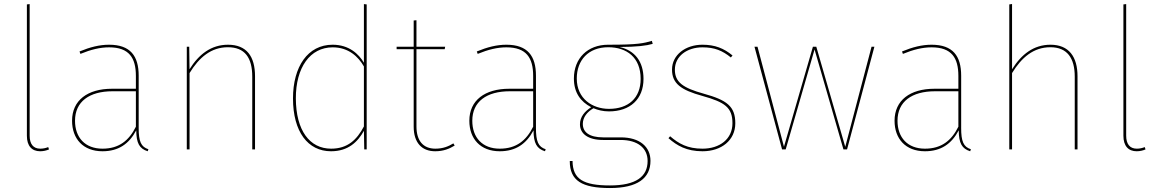

<svg xmlns="http://www.w3.org/2000/svg" viewBox="-20 -754 5857 969"><path d="M182.9 9.4C199.1 9.4 214.9 5.6 227.3 0.1L223.4 -11.7C211.4 -6.7 197.8 -3.7 183.3 -3.7C147.3 -3.7 129.7 -27.9 129.7 -69.1V-733.4L115.7 -731.7V-68.7C115.7 -17.3 140.7 9.4 182.8 9.4Z M679.9 -110V-372C679.9 -471.4 638.1 -528.3 530.7 -528.3C482.1 -528.3 435.1 -516.4 381.4 -494.3L385.8 -482C438.7 -503.7 484.7 -515.1 530.7 -515.1C631.6 -515.1 665.8 -462.1 665.8 -370.7V-306.1H545.3C422.3 -306.1 343.7 -248.1 343.7 -144.6C343.7 -53.8 399.3 9.4 497.1 9.4C577.7 9.4 631.3 -27.5 667.6 -96.2C668.1 -30.9 683.8 -3.7 725.4 9.4L729 -0.7C691.6 -13.3 679.8 -39.1 679.8 -110ZM497.1 -3.7C409.3 -3.7 358.6 -60 358.6 -144.6C358.6 -241 430.6 -293.4 547.8 -293.4H665.8V-114.5C630.8 -44.3 580.3 -3.7 497.1 -3.7Z M1130.6 -528.3C1046 -528.3 983.6 -480.1 936.5 -404.5L935 -518.3H922.7V0H936.7V-385.3C985.1 -464.4 1045.3 -515.6 1130.1 -515.6C1215.6 -515.6 1253.1 -463 1253.1 -367.1V0H1267.1V-368.8C1267.1 -469.1 1225.1 -528.3 1130.6 -528.3Z M1816.6 -733.4V-437.4C1790.8 -481.2 1741.8 -528.3 1658.7 -528.3C1533 -528.3 1458.7 -417.3 1458.7 -257.4C1458.7 -88.8 1534 9.4 1650.6 9.4C1737.3 9.4 1785.6 -37.7 1816.7 -94L1818.3 0H1830.6V-731.7ZM1651 -3.7C1542.3 -3.7 1473.6 -96.3 1473.1 -257.4C1472.7 -413.7 1545.1 -515.1 1659.1 -515.1C1739.1 -515.1 1788.2 -467.9 1816.6 -418.6V-115.8C1781.1 -48.7 1734.7 -3.7 1651 -3.7Z M2268.1 -30.4C2243.9 -15.4 2215.9 -3.7 2177.3 -3.7C2115.4 -3.7 2081.8 -43.8 2081.8 -116V-505.6H2224.4L2226.6 -518.3H2081.8V-651.9L2067.8 -650.6V-518.3H1981.7V-505.6H2067.8V-115.1C2067.8 -33.7 2108.8 9.4 2176.4 9.4C2218 9.4 2248 -3.1 2274.7 -19.4Z M2684.9 -110V-372C2684.9 -471.4 2643.1 -528.3 2535.7 -528.3C2487.1 -528.3 2440.1 -516.4 2386.4 -494.3L2390.8 -482C2443.7 -503.7 2489.7 -515.1 2535.7 -515.1C2636.6 -515.1 2670.8 -462.1 2670.8 -370.7V-306.1H2550.3C2427.3 -306.1 2348.7 -248.1 2348.7 -144.6C2348.7 -53.8 2404.3 9.4 2502.1 9.4C2582.7 9.4 2636.3 -27.5 2672.6 -96.2C2673.1 -30.9 2688.8 -3.7 2730.4 9.4L2734 -0.7C2696.6 -13.3 2684.8 -39.1 2684.8 -110ZM2502.1 -3.7C2414.3 -3.7 2363.6 -60 2363.6 -144.6C2363.6 -241 2435.6 -293.4 2552.8 -293.4H2670.8V-114.5C2635.8 -44.3 2585.3 -3.7 2502.1 -3.7Z M3269.9 -547.9C3230.3 -536.3 3201.9 -527.9 3049.3 -528.3C2946 -528.3 2876.4 -460.4 2876.4 -357.8C2876.4 -286.7 2909.9 -240.8 2963.6 -213C2931.7 -192.4 2907 -164.9 2907 -126.7C2907 -79.9 2946.6 -47.6 3023.6 -47.6H3112.4C3198 -47.6 3248.4 -7 3248.4 58.6C3248.4 137.3 3190 181.9 3058.6 181.9C2923.9 181.9 2870.4 150.2 2869.6 58.7H2855.6C2855.6 158.4 2917.3 195 3058.6 195C3197.4 195 3262.9 145.2 3262.9 57.7C3262.9 -13 3208.7 -60.7 3113.3 -60.7H3024.4C2952.7 -60.7 2921.4 -87.7 2921.4 -128.8C2921.4 -162.5 2943.5 -189.2 2975.2 -207.8C2997.9 -198.1 3024.2 -191.8 3053.4 -191.8C3159.7 -191.8 3227.7 -253.3 3227.7 -356C3227.7 -442.7 3184.7 -499 3106.9 -516.9C3195.7 -517.3 3242.3 -523.4 3274.1 -532.6ZM3049.7 -515.6C3142.9 -515.6 3213.3 -464.3 3213.3 -356C3213.3 -259 3151.3 -204.6 3053.4 -204.6C2969.7 -204.6 2890.9 -256 2890.9 -357.8C2890.9 -449.8 2949.1 -515.6 3049.7 -515.6Z M3525 -528.3C3439.7 -528.3 3371.6 -477 3371.6 -402.9C3371.6 -333.1 3415.4 -299.9 3525.4 -269.7C3638.3 -238.1 3676.6 -211.6 3676.6 -132.1C3676.6 -51.6 3611.6 -3.7 3525.4 -3.7C3449.9 -3.7 3405.6 -28.7 3362 -66.3L3353.7 -56.6C3396.4 -19 3445.1 9.4 3525.4 9.4C3621.1 9.4 3691 -46.1 3691 -132.1C3691 -218 3647.7 -249.1 3532 -281.1C3426.3 -310.4 3386 -339.4 3386 -402.4C3386 -470.4 3447.3 -515.1 3525.4 -515.1C3586 -515.1 3625.9 -498.6 3668.6 -464L3676.9 -474.1C3633 -510.3 3588.3 -528.3 3525 -528.3Z M4393 -518.3H4378.6L4245.9 -13.1L4099.7 -518.3H4082.7L3936.6 -13.6L3803 -518.3H3787.7L3927 0H3945.3L4091 -504.3L4236.7 0H4255Z M4830.9 -110V-372C4830.9 -471.4 4789.1 -528.3 4681.7 -528.3C4633.1 -528.3 4586.1 -516.4 4532.4 -494.3L4536.8 -482C4589.7 -503.7 4635.7 -515.1 4681.7 -515.1C4782.6 -515.1 4816.8 -462.1 4816.8 -370.7V-306.1H4696.3C4573.3 -306.1 4494.7 -248.1 4494.7 -144.6C4494.7 -53.8 4550.3 9.4 4648.1 9.4C4728.7 9.4 4782.3 -27.5 4818.6 -96.2C4819.1 -30.9 4834.8 -3.7 4876.4 9.4L4880 -0.7C4842.6 -13.3 4830.8 -39.1 4830.8 -110ZM4648.1 -3.7C4560.3 -3.7 4509.6 -60 4509.6 -144.6C4509.6 -241 4581.6 -293.4 4698.8 -293.4H4816.8V-114.5C4781.8 -44.3 4731.3 -3.7 4648.1 -3.7Z M5281.6 -528.3C5197.1 -528.3 5135.2 -480.2 5087.7 -404.4V-733.8L5073.7 -731.7V0H5087.7V-385.3C5136.1 -464.4 5196.3 -515.6 5281.1 -515.6C5366 -515.6 5404.1 -461 5404.1 -367.1V0H5418.1V-368.8C5418.1 -467.1 5375.1 -528.3 5281.6 -528.3Z M5716.9 9.4C5733.1 9.4 5748.9 5.6 5761.3 0.1L5757.4 -11.7C5745.4 -6.7 5731.8 -3.7 5717.3 -3.7C5681.3 -3.7 5663.7 -27.9 5663.7 -69.1V-733.4L5649.7 -731.7V-68.7C5649.7 -17.3 5674.7 9.4 5716.8 9.4Z"/></svg>

Font: Fira Sans Hair
Style: Regular
Weight: 100
Designer: bBox Type GmbH & Carrois Corporate GbR & Edenspiekermann AG
Foundry: bBox Type GmbH & Carrois Corporate GbR & Edenspiekermann AG
Version: Version 4.300;PS 004.300;hotconv 1.0.88;makeotf.lib2.5.64775